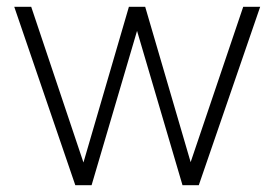

<svg xmlns="http://www.w3.org/2000/svg" viewBox="-20 -546 809 566"><path d="M22 -526H72L226 -67L360 -526H408L542 -68L697 -526H747L566 0H518L384 -455L250 0H202Z"/></svg>

Font: Eudoxus Sans ExtraLight
Style: Regular
Weight: 200
Designer: Stijn de Vries
Foundry: tokotype
Version: Version 2.005